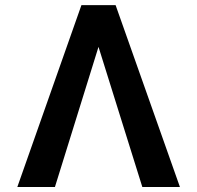

<svg xmlns="http://www.w3.org/2000/svg" viewBox="-20 -748 789 768"><path d="M549.3 0 374 -560.5 199.7 0H49.3L305.7 -727.5H442.4L699.7 0Z"/></svg>

Font: Inter-SemiBold
Style: Regular
Weight: 600
Designer: Rasmus Andersson
Foundry: rsms
Version: Version 4.000;git-a52131595